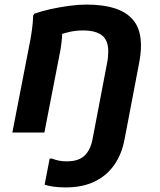

<svg xmlns="http://www.w3.org/2000/svg" viewBox="-20 -579 701 839"><path d="M267 240Q237 240 213 236.5Q189 233 175 228L197 114H207Q223 120 237.5 123Q252 126 272 126Q323 126 349 101.5Q375 77 384 31L401 -58H541L524 31Q512 95 479 142Q446 189 393 214.5Q340 240 267 240ZM34 0 107 -376Q114 -409 119 -444Q124 -479 125 -511L130 -519Q160 -530 200.5 -539Q241 -548 282.5 -553.5Q324 -559 358 -559Q432 -559 485 -541.5Q538 -524 567 -485Q596 -446 596 -379Q596 -363 594 -344Q592 -325 588 -304L530 0H390L448 -304Q451 -319 452 -331.5Q453 -344 453 -355Q453 -403 425.5 -424.5Q398 -446 342 -446Q310 -446 279 -438.5Q248 -431 227 -422L250 -462Q253 -442 251 -415.5Q249 -389 244 -360L174 0Z"/></svg>

Font: Kufam SemiBold
Style: Italic
Weight: 600
Italic angle: -11°
Designer: Artur Schmal
Foundry: Original Type
Version: Version 1.301; ttfautohint (v1.8.3)